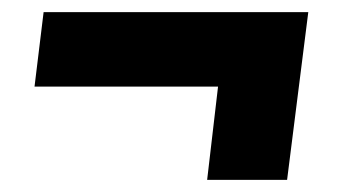

<svg xmlns="http://www.w3.org/2000/svg" viewBox="-20 -400 559 317"><path d="M454 -103H322L340 -257H37L52 -380H489Z"/></svg>

Font: Qjlgwqiwhsfqbnnlvksmvfsycuq
Style: Regular
Weight: 700
Italic angle: -8°
Designer: Carrois Corporate & Edenspiekermann
Foundry: Carrois Corporate GbR & Edenspiekermann AG
Version: Version 2.001